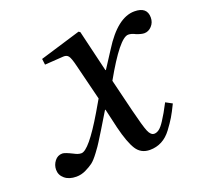

<svg xmlns="http://www.w3.org/2000/svg" viewBox="-96 -609 759 728"><g transform="rotate(-20 283.0 -245.0)"><path d="M31 -39Q31 -58 43 -73.5Q55 -89 74 -89Q84 -89 114 -74Q130 -65 143 -65Q173 -65 247 -190L275 -238L239 -383Q231 -416 224 -425Q217 -434 203 -433L128 -428L125 -452L290 -502L296 -498L336 -330H338L382 -398Q447 -502 515 -502Q566 -502 566 -459Q566 -439 553 -425Q540 -411 523 -411Q511 -411 491 -419Q476 -427 463 -427Q428 -427 347 -283L379 -152Q396 -83 405 -61.5Q414 -40 428 -40Q438 -40 448 -47.5Q458 -55 470 -73.5Q482 -92 487.5 -102Q493 -112 507 -138L533 -124Q518 -93 507.5 -75.5Q497 -58 479.5 -34.5Q462 -11 440 0.5Q418 12 392 12Q356 12 337.5 -17Q319 -46 303 -111L285 -189H283L243 -123Q224 -93 217.5 -82Q211 -71 193.5 -47.5Q176 -24 164 -15Q152 -6 133.5 3Q115 12 95 12Q66 12 48.5 -2.5Q31 -17 31 -39Z"/></g></svg>

Font: Lingua Franca
Style: Italic
Weight: 400
Italic angle: -13°
Version: Version 1.19